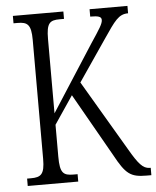

<svg xmlns="http://www.w3.org/2000/svg" viewBox="-52 -758 654 803"><g transform="rotate(-5 275.5 -357.0)"><path d="M32 0H244V-31H227C184 -31 170 -42 170 -111V-245L249 -362L399 -98C444 -15 464 0 531 0H551V-31H547C518 -31 499 -55 464 -115L289 -412L407 -585C456 -657 473 -683 513 -683V-714H354V-683C388 -683 401 -679 401 -665C401 -649 387 -628 349 -571L170 -293V-605C170 -672 184 -683 226 -683H244V-714H32V-683H49C90 -683 106 -672 106 -607V-107C106 -42 90 -31 48 -31H32Z"/></g></svg>

Font: Noto Serif Thai ExtraCondensed Light
Style: Regular
Weight: 300
Width: 2
Designer: Monotype Design Team
Foundry: Monotype Imaging Inc.
Version: Version 2.002